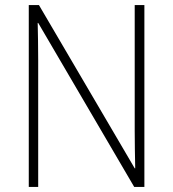

<svg xmlns="http://www.w3.org/2000/svg" viewBox="-20 -785 680 754"><path d="M547 -51V-765H509V-272C509 -229 510 -171 511 -124H509L133 -765H93V-51H130V-548C130 -604 129 -648 128 -695H130L507 -51Z"/></svg>

Font: Noto Sans Tamil UI SemiCondensed ExtraLight
Style: Regular
Weight: 200
Width: 4
Designer: Jelle Bosma - Monotype Design Team
Foundry: Monotype Imaging Inc.
Version: Version 2.004